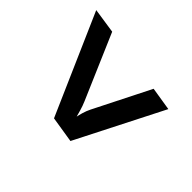

<svg xmlns="http://www.w3.org/2000/svg" viewBox="-134 -763 868 868"><g transform="rotate(-45 300.0 -329.5)"><path d="M489 -56 74 -267 94 -392 575 -603 557 -483 246 -349Q225 -340 204 -334Q183 -328 172 -325Q183 -323 202 -317.5Q221 -312 239 -303L507 -168Z"/></g></svg>

Font: JetBrains Mono NL
Style: Bold Italic
Weight: 700
Italic angle: -9°
Designer: Philipp Nurullin, Konstantin Bulenkov
Foundry: JetBrains
Version: Version 2.304; ttfautohint (v1.8.4.7-5d5b)